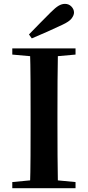

<svg xmlns="http://www.w3.org/2000/svg" viewBox="-20 -997 466 1017"><path d="M133.4 -814.5Q163.6 -844.9 192.8 -875.4Q222 -905.8 249.2 -932.2Q273.6 -956.6 290.5 -966.6Q307.4 -976.5 324 -976.5Q344.7 -976.5 358.3 -962.3Q372 -948.1 372 -930.5Q372 -916.4 359.5 -899.5Q347 -882.7 310.7 -865.9Q271 -846.9 230.3 -829Q189.6 -811.1 148.4 -793.6ZM45.1 0V-32.6L198.2 -47.3H226L380.1 -32.6V0ZM138.6 0Q141.4 -85.2 141.7 -171.8Q142.1 -258.5 142.1 -346.1V-393.6Q142.1 -481.3 141.7 -567.7Q141.4 -654.1 138.6 -740.5H287Q285.3 -655.6 284.8 -568.4Q284.3 -481.3 284.3 -393.6V-346.9Q284.3 -259.9 284.8 -173.3Q285.3 -86.6 287 0ZM45.1 -707.9V-740.5H380.1V-707.9L226 -694.2H198.2Z"/></svg>

Font: Early Summer Mincho VF
Style: Regular
Weight: 250
Designer: GuiWonder
Version: Version 1.002